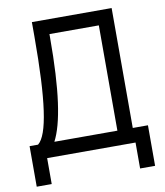

<svg xmlns="http://www.w3.org/2000/svg" viewBox="-91 -774 845 984"><g transform="rotate(-10 332.0 -282.5)"><path d="M20 135H98V0H558V135H636V-76H557V-700H142V-624C142 -294 117 -118 64 -76H20ZM477 -76H149C195 -164 220 -331 220 -606V-624H477Z"/></g></svg>

Font: Fixel Text Regular
Style: Regular
Weight: 400
Width: 4
Designer: AlfaBravo + MacPaw
Foundry: Kyrylo Tkachov, Marchela Mozhyna, Serhii Makarenko, Maria Weinstein, Zakhar Kryvoshyya
Version: Version 1.211